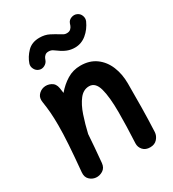

<svg xmlns="http://www.w3.org/2000/svg" viewBox="-211 -942 1010 1121"><g transform="rotate(-30 294.5 -381.5)"><path d="M47.4 -10.3Q57.1 -114.7 61.8 -187.7Q66.4 -260.7 66.4 -315.9Q66.4 -362.3 63.5 -401.1Q60.5 -439.9 54.2 -479Q49.3 -508.8 64.5 -526.9Q79.6 -544.9 101.6 -550.3Q127 -556.2 151.9 -543.9Q176.8 -531.7 182.1 -499Q185.1 -481 187 -464.4Q219.7 -503.4 260.5 -528.3Q301.3 -553.2 351.1 -553.2Q412.6 -553.2 454.8 -522.5Q497.1 -491.7 518.6 -439.7Q540 -387.7 540 -323.7Q540 -245.6 539.1 -163.6Q538.1 -81.5 534.2 0.5Q532.7 24.4 515.4 44.2Q498 64 467.3 64Q436 64 419.2 44.9Q402.3 25.9 403.3 0.5Q406.2 -57.6 407.7 -108.2Q409.2 -158.7 409.2 -205.6Q409.2 -309.1 393.3 -366.5Q377.4 -423.8 335 -423.8Q296.4 -423.8 269.3 -388.9Q242.2 -354 223.6 -299.1Q205.1 -244.1 191.4 -184.6Q189 -144.5 185.1 -98.4Q181.2 -52.2 176.3 2Q173.3 33.2 150.9 47.1Q128.4 61 104 58.6Q80.1 56.2 62.3 38.8Q44.4 21.5 47.4 -10.3ZM130.9 -652.8Q112.8 -658.7 103.5 -676.8Q94.2 -694.8 100.1 -712.9Q112.8 -750.5 143.3 -782.2Q173.8 -814 225.6 -814Q262.2 -814 289.8 -799.8Q317.4 -785.6 339.8 -771.5Q349.6 -765.1 358.2 -760.7Q366.7 -756.3 377.9 -756.3Q395.5 -756.3 404.5 -764.9Q413.6 -773.4 417.5 -783.7Q421.4 -793.9 422.4 -797.9Q429.2 -816.4 448.5 -823.5Q467.8 -830.6 484.9 -823.2Q502.9 -815.9 510.3 -797.1Q517.6 -778.3 510.3 -760.7Q490.7 -716.8 456.1 -688.2Q421.4 -659.7 377.9 -659.7Q351.1 -659.7 327.4 -668.9Q303.7 -678.2 280.8 -695.3Q268.6 -704.6 257.6 -711.2Q246.6 -717.8 231 -717.8Q216.3 -717.8 207.8 -710.2Q199.2 -702.6 195.6 -694.3Q191.9 -686 191.4 -683.6Q185.1 -665.5 167 -656Q148.9 -646.5 130.9 -652.8Z"/></g></svg>

Font: Mikhak Bold
Style: Regular
Weight: 700
Designer: Amin Abedi
Version: Version 3.3